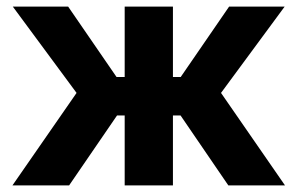

<svg xmlns="http://www.w3.org/2000/svg" viewBox="-20 -559 896 579"><path d="M17.6 0 210.9 -278.8 18.6 -539.1H185.5L331.5 -326.7H356V-539.1H501.5V-326.7H524.9L670.9 -539.1H838.4L646.5 -278.8L839.4 0H668.5L524.4 -210.9H501.5V0H356V-210.9H333L188.5 0Z"/></svg>

Font: Inter 18pt
Style: Bold
Weight: 700
Designer: Rasmus Andersson
Foundry: rsms
Version: Version 4.001;git-66647c0bb